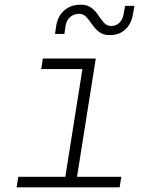

<svg xmlns="http://www.w3.org/2000/svg" viewBox="-20 -800 640 820"><path d="M51 0 58 -45H259L332 -505H156L163 -550H389L309 -45H498L491 0ZM449 -650Q421 -650 403.5 -663.5Q386 -677 373.5 -695.5Q361 -714 348.5 -727.5Q336 -741 318 -741Q295 -741 279.5 -727Q264 -713 260 -690L255 -655H215L220 -690Q227 -732 255 -756Q283 -780 325 -780Q353 -780 370.5 -766.5Q388 -753 400 -734.5Q412 -716 424.5 -702.5Q437 -689 455 -689Q476 -689 490 -703Q504 -717 508 -740L514 -775H554L548 -740Q541 -698 515 -674Q489 -650 449 -650Z"/></svg>

Font: JetBrains Mono NL Thin
Style: Italic
Weight: 100
Italic angle: -9°
Monospace: yes
Designer: Philipp Nurullin, Konstantin Bulenkov
Foundry: JetBrains
Version: Version 2.305; ttfautohint (v1.8.4.7-5d5b)